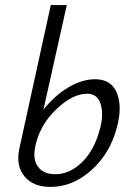

<svg xmlns="http://www.w3.org/2000/svg" viewBox="-20 -731 520 756"><path d="M354 -419Q418 -419 440 -365.5Q462 -312 441 -232Q415 -129 341 -62Q267 5 179 5Q110 5 76 -37Q42 -79 56 -145L180 -711H243L151 -299Q194 -354 248.5 -386.5Q303 -419 354 -419ZM371 -215Q389 -272 377.5 -317Q366 -362 323 -362Q267 -362 204.5 -303.5Q142 -245 122 -168L119 -154Q108 -103 130 -74Q152 -45 197 -45Q254 -45 302 -91.5Q350 -138 371 -215Z"/></svg>

Font: EauTest
Style: Italic
Weight: 400
Italic angle: -12°
Designer: Christian Thalmann (Catharsis Fonts)
Version: Version 0.001;PS 000.001;hotconv 1.0.88;makeotf.lib2.5.64775